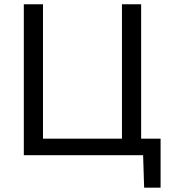

<svg xmlns="http://www.w3.org/2000/svg" viewBox="-20 -733 805 907"><path d="M660.9 153.6 655.6 -14.4 677.1 0H92.5Q92.5 -59.5 92.5 -114.6Q92.5 -169.7 92.5 -235.5V-474.7Q92.5 -541.9 92.5 -597.6Q92.5 -653.3 92.5 -713H183.1Q183.1 -653.3 183.1 -597.6Q183.1 -541.9 183.1 -474.7V-249.4Q183.1 -183.6 183.1 -128.5Q183.1 -73.3 183.1 -13.9L137.7 -77.8H484.3Q545.6 -77.8 610.3 -77.8Q675 -77.8 738.6 -77.8Q738.6 -48.9 738.6 -18.8Q738.6 11.2 738.6 40.1Q738.6 68.4 738.6 97Q738.6 125.5 738.6 153.6ZM556.1 -13.9Q556.1 -73.3 556.1 -128.5Q556.1 -183.6 556.1 -249.4V-474.7Q556.1 -541.9 556.1 -597.6Q556.1 -653.3 556.1 -713H646.7Q646.7 -653.3 646.7 -597.6Q646.7 -541.9 646.7 -474.7V-249.4Q646.7 -183.6 646.7 -128.5Q646.7 -73.3 646.7 -13.9Z"/></svg>

Font: Commissioner Thin
Style: Regular
Weight: 100
Designer: Kostas Bartsokas
Foundry: Kostas Bartsokas
Version: Version 1.001;gftools[0.9.23]